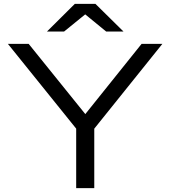

<svg xmlns="http://www.w3.org/2000/svg" viewBox="-20 -978 886 998"><path d="M376 0V-355H470V0ZM21 -750H129L454 -347H393L716 -750H824L453 -288L394 -287ZM369 -958H476L622 -814H532L405 -918H441L313 -814H224Z"/></svg>

Font: Unbounded Light
Style: Regular
Weight: 300
Designer: Luke Prowse, Jean-Baptiste Morizot, Fátima Lázaro, Florian Runge
Foundry: NaN
Version: Version 1.700